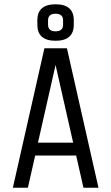

<svg xmlns="http://www.w3.org/2000/svg" viewBox="-20 -875 519 895"><path d="M187 -650H292L439 0H369L335 -150H144L110 0H40ZM239 -572 157 -210H321ZM324 -780V-760Q324 -685 239 -685Q154 -685 154 -760V-780Q154 -855 239 -855Q324 -855 324 -780ZM204 -780V-760Q204 -729 239 -729Q274 -729 274 -760V-780Q274 -811 239 -811Q204 -811 204 -780Z"/></svg>

Font: Unica One
Style: Regular
Weight: 400
Designer: Eduardo Rodriguez Tunni
Foundry: Eduardo Rodriguez Tunni
Version: Version 1.001